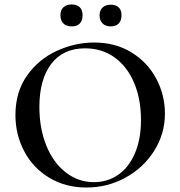

<svg xmlns="http://www.w3.org/2000/svg" viewBox="-20 -826 806 858"><path d="M49 -312Q49 -415 101 -488.5Q153 -562 234.5 -599Q316 -636 401 -636Q496 -636 568 -591.5Q640 -547 678.5 -474Q717 -401 717 -319Q717 -228 669 -152Q621 -76 540.5 -32Q460 12 366 12Q273 12 200.5 -31.5Q128 -75 88.5 -149.5Q49 -224 49 -312ZM610 -290Q610 -383 579.5 -455.5Q549 -528 492.5 -569Q436 -610 360 -610Q262 -610 209 -540.5Q156 -471 156 -348Q156 -252 187 -175.5Q218 -99 274 -55.5Q330 -12 400 -12Q460 -12 507.5 -44.5Q555 -77 582.5 -140Q610 -203 610 -290ZM250 -758Q250 -781 263.5 -793.5Q277 -806 301 -806Q324 -806 336.5 -793.5Q349 -781 349 -758Q349 -734 336.5 -721Q324 -708 301 -708Q277 -708 263.5 -721Q250 -734 250 -758ZM425 -758Q425 -780 438.5 -792.5Q452 -805 475 -805Q498 -805 510.5 -793Q523 -781 523 -758Q523 -734 510.5 -721Q498 -708 475 -708Q452 -708 438.5 -721Q425 -734 425 -758Z"/></svg>

Font: Cormorant Unicase SemiBold
Style: Regular
Weight: 600
Designer: Christian Thalmann (Catharsis Fonts)
Foundry: Catharsis Fonts
Version: Version 4.000